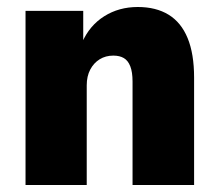

<svg xmlns="http://www.w3.org/2000/svg" viewBox="-20 -529 626 549"><path d="M53 0V-498H218V-408H215Q236 -456 278 -482.5Q320 -509 374 -509Q426 -509 462 -487Q498 -465 516.5 -420Q535 -375 535 -307V0H359V-296Q359 -323 352.5 -339.5Q346 -356 334 -363Q322 -370 304 -370Q282 -370 265 -359.5Q248 -349 238 -330Q228 -311 228 -285V0Z"/></svg>

Font: Nunito Sans 10pt SemiCondensed Black
Style: Regular
Weight: 900
Width: 4
Designer: Vernon Adams
Foundry: Vernon Adams
Version: Version 3.101;gftools[0.9.27]